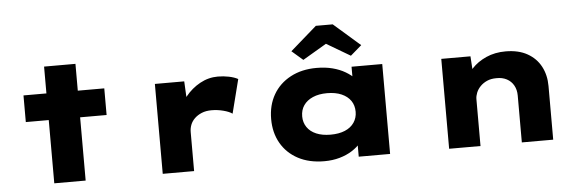

<svg xmlns="http://www.w3.org/2000/svg" viewBox="-50 -958 3458 1134"><g transform="rotate(-5 1679.0 -391.5)"><path d="M231 0V-692H417V0ZM95 -375V-533H574V-375Z M874 0V-533H1048L1058 -337L1002 -340Q1018 -397 1055 -443Q1092 -489 1142 -516.5Q1192 -544 1248 -544Q1281 -544 1313 -537.5Q1345 -531 1367 -519L1316 -318Q1298 -331 1263.5 -340Q1229 -349 1194 -349Q1160 -349 1135 -338.5Q1110 -328 1093 -311.5Q1076 -295 1068 -274.5Q1060 -254 1060 -231V0Z M1832 9Q1742 9 1676.5 -26Q1611 -61 1575.5 -123Q1540 -185 1540 -266Q1540 -348 1576 -410.5Q1612 -473 1678.5 -508.5Q1745 -544 1833 -544Q1885 -544 1927.5 -533Q1970 -522 2003 -502.5Q2036 -483 2056.5 -461Q2077 -439 2084 -418L2040 -412V-533H2222V0H2036V-146L2074 -132Q2070 -106 2049.5 -81Q2029 -56 1997 -35.5Q1965 -15 1923 -3Q1881 9 1832 9ZM1882 -144Q1932 -144 1967.5 -159Q2003 -174 2022 -202Q2041 -230 2041 -266Q2041 -304 2022 -331.5Q2003 -359 1967.5 -374.5Q1932 -390 1882 -390Q1833 -390 1797.5 -374.5Q1762 -359 1743 -331.5Q1724 -304 1724 -266Q1724 -230 1743 -202Q1762 -174 1797.5 -159Q1833 -144 1882 -144ZM1760 -598 1694 -655 1851 -792H1951L2108 -655L2042 -598L1886 -690H1916Z M2572 0V-533H2745L2754 -393L2706 -381Q2719 -424 2753 -461Q2787 -498 2838.5 -521Q2890 -544 2954 -544Q3030 -544 3082.5 -514.5Q3135 -485 3162 -434Q3189 -383 3189 -318V0H3003V-278Q3003 -312 2988.5 -338Q2974 -364 2947.5 -378Q2921 -392 2886 -391Q2854 -391 2830.5 -380.5Q2807 -370 2790.5 -353Q2774 -336 2766 -316Q2758 -296 2758 -278V0H2665Q2621 0 2598 0Q2575 0 2572 0Z"/></g></svg>

Font: Lexend Tera ExtraBold
Style: Regular
Weight: 800
Designer: Bonnie Shaver-Troup, Thomas Jockin
Foundry: Lexend
Version: Version 1.007